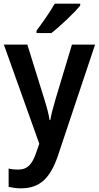

<svg xmlns="http://www.w3.org/2000/svg" viewBox="-20 -786 540 1046"><path d="M417 -756V-766H278C253 -721 211 -662 179 -619V-606H260C308 -643 387 -718 417 -756ZM1 -543 194 -3 178 43C157 106 132 138 78 138C59 138 40 136 27 132V232C45 236 67 240 95 240C201 240 256 179 296 61L498 -543H372L282 -244C270 -203 259 -162 254 -132H250C245 -167 234 -206 222 -244L129 -543Z"/></svg>

Font: Noto Sans Thai Looped SemiCondensed SemiBold
Style: Regular
Weight: 600
Width: 4
Designer: Sasikarn Vongin, Ben Mitchell
Foundry: The Fontpad Ltd
Version: Version 1.001